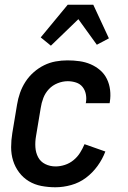

<svg xmlns="http://www.w3.org/2000/svg" viewBox="-20 -783 540 811"><path d="M214 8Q184 8 155 2.5Q126 -3 102 -17.5Q78 -32 61 -54.5Q44 -77 35.5 -104Q27 -131 27 -161Q27 -191 32 -221L52 -341Q56 -366 64.5 -390.5Q73 -415 87.5 -437.5Q102 -460 122.5 -478Q143 -496 166.5 -507.5Q190 -519 215 -523.5Q240 -528 265 -528Q291 -528 316 -524.5Q341 -521 363 -511.5Q385 -502 403 -486.5Q421 -471 431.5 -449.5Q442 -428 445 -403Q448 -378 444 -353L443 -347H342L343 -350Q346 -368 342.5 -385.5Q339 -403 328.5 -416Q318 -429 301 -434.5Q284 -440 266 -440Q245 -440 223.5 -431.5Q202 -423 186.5 -406.5Q171 -390 163 -369Q155 -348 152 -327L132 -207Q128 -184 129.5 -161Q131 -138 141 -119Q151 -100 171 -90Q191 -80 215 -80Q234 -80 254 -86.5Q274 -93 290.5 -106.5Q307 -120 318 -137.5Q329 -155 337 -174L425 -143Q413 -111 392 -82Q371 -53 343 -32Q315 -11 281 -1.5Q247 8 214 8ZM195 -590 152 -625 266 -763H374L440 -621L389 -594L311 -702Z"/></svg>

Font: Iosevka SS18 Semibold
Style: Italic
Weight: 600
Italic angle: -9°
Monospace: yes
Designer: Belleve Invis
Foundry: Belleve Invis
Version: Version 25.1.1; ttfautohint (v1.8.4)